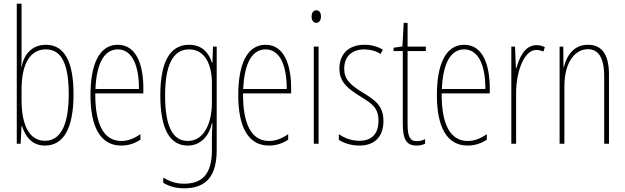

<svg xmlns="http://www.w3.org/2000/svg" viewBox="-20 -780 3394 1042"><path d="M97 -481V-760H71V0H92L97 -97H99C119 -34 157 10 224 10C325 10 379 -83 379 -269C379 -445 330 -537 229 -537C158 -537 110 -489 98 -418H96C97 -435 97 -459 97 -481ZM229 -512C316 -512 353 -429 353 -269C353 -96 306 -16 224 -16C149 -16 97 -83 97 -239V-294C97 -426 139 -512 229 -512Z M619 -537C518 -537 471 -429 471 -264C471 -94 523 10 638 10C679 10 714 -3 742 -22V-52C707 -27 673 -15 638 -15C543 -15 496 -106 497 -273H758V-301C758 -421 724 -537 619 -537ZM619 -512C702 -512 735 -414 734 -297H498C504 -442 549 -512 619 -512Z M1006 -537C896 -537 850 -433 850 -262C850 -76 904 10 999 10C1070 10 1115 -43 1130 -111H1133C1130 -70 1130 -43 1130 -12V35C1130 163 1079 217 979 217C934 217 902 205 866 184V212C899 232 936 242 979 242C1101 242 1156 173 1156 35V-527H1136L1133 -440H1130C1115 -489 1080 -537 1006 -537ZM1006 -512C1095 -512 1130 -426 1130 -329V-221C1130 -126 1095 -15 999 -15C918 -15 876 -93 876 -262C876 -411 911 -512 1006 -512Z M1421 -537C1320 -537 1273 -429 1273 -264C1273 -94 1325 10 1440 10C1481 10 1516 -3 1544 -22V-52C1509 -27 1475 -15 1440 -15C1345 -15 1298 -106 1299 -273H1560V-301C1560 -421 1526 -537 1421 -537ZM1421 -512C1504 -512 1537 -414 1536 -297H1300C1306 -442 1351 -512 1421 -512Z M1697 -724C1677 -724 1671 -706 1671 -690C1671 -672 1679 -656 1696 -656C1712 -656 1722 -670 1722 -691C1722 -707 1716 -724 1697 -724ZM1709 -527H1683V0H1709Z M2061 -123C2061 -210 2011 -239 1945 -280C1881 -320 1848 -349 1848 -407C1848 -475 1892 -512 1957 -512C1989 -512 2023 -503 2045 -487L2058 -510C2032 -527 1996 -537 1958 -537C1865 -537 1822 -479 1822 -408C1822 -330 1873 -296 1940 -254C1999 -217 2034 -195 2034 -125C2034 -56 2000 -16 1930 -16C1888 -16 1848 -31 1819 -52V-21C1842 -6 1881 10 1930 10C2018 10 2061 -43 2061 -123Z M2242 -14C2202 -14 2192 -44 2192 -108V-503H2291V-527H2192V-656H2171L2164 -528L2116 -521V-503H2166V-112C2166 -32 2180 10 2241 10C2260 10 2274 6 2287 0V-25C2277 -19 2259 -14 2242 -14Z M2499 -537C2398 -537 2351 -429 2351 -264C2351 -94 2403 10 2518 10C2559 10 2594 -3 2622 -22V-52C2587 -27 2553 -15 2518 -15C2423 -15 2376 -106 2377 -273H2638V-301C2638 -421 2604 -537 2499 -537ZM2499 -512C2582 -512 2615 -414 2614 -297H2378C2384 -442 2429 -512 2499 -512Z M2892 -535C2825 -535 2797 -462 2782 -409H2780L2775 -527H2755V0H2781V-277C2781 -380 2819 -509 2892 -509C2906 -509 2921 -504 2929 -500L2937 -524C2923 -532 2905 -535 2892 -535Z M3171 -537C3091 -537 3054 -474 3040 -415H3038L3037 -527H3017V0H3043V-311C3043 -445 3102 -513 3171 -513C3225 -513 3259 -471 3259 -365V0H3285V-375C3285 -488 3244 -537 3171 -537Z"/></svg>

Font: Noto Sans Tamil ExtraCondensed Thin
Style: Regular
Weight: 100
Width: 2
Designer: Jelle Bosma - Monotype Design Team
Foundry: Monotype Imaging Inc.
Version: Version 2.004